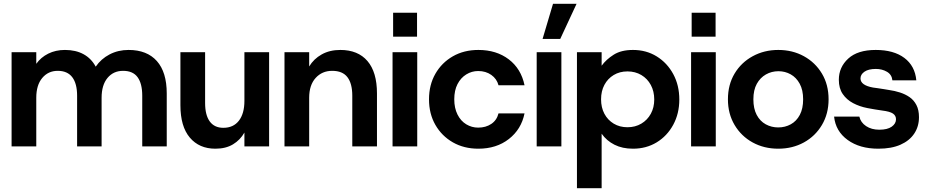

<svg xmlns="http://www.w3.org/2000/svg" viewBox="-20 -771 4891 1011"><path d="M41 0V-496H171V-435Q195 -469 234 -488.5Q273 -508 322 -508Q379 -508 420 -485.5Q461 -463 484 -420Q512 -461 557 -484.5Q602 -508 657 -508Q754 -508 806 -449.5Q858 -391 858 -279V0H729V-267Q729 -331 704.5 -364.5Q680 -398 628 -398Q577 -398 546 -360.5Q515 -323 515 -256V0H386V-267Q386 -331 360.5 -364.5Q335 -398 284 -398Q234 -398 202.5 -360.5Q171 -323 171 -256V0Z M1114 12Q1029 12 979.5 -46.5Q930 -105 930 -217V-496H1060V-229Q1060 -165 1084.5 -131.5Q1109 -98 1156 -98Q1209 -98 1238 -135.5Q1267 -173 1267 -240V-496H1397V0H1267V-73Q1245 -34 1207 -11Q1169 12 1114 12Z M1478 0V-496H1608V-421Q1632 -461 1674 -484.5Q1716 -508 1772 -508Q1865 -508 1915 -449.5Q1965 -391 1965 -279V0H1835V-267Q1835 -331 1809.5 -364.5Q1784 -398 1729 -398Q1676 -398 1642 -360.5Q1608 -323 1608 -256V0Z M2047 0V-496H2177V0ZM2050 -578V-704H2176V-578Z M2499 12Q2423 12 2364.5 -21.5Q2306 -55 2272.5 -113.5Q2239 -172 2239 -248Q2239 -324 2272.5 -382.5Q2306 -441 2364.5 -474.5Q2423 -508 2499 -508Q2594 -508 2659 -458.5Q2724 -409 2742 -322H2605Q2596 -356 2567 -376.5Q2538 -397 2498 -397Q2464 -397 2435 -379Q2406 -361 2389 -328Q2372 -295 2372 -248Q2372 -202 2389 -168Q2406 -134 2435 -116.5Q2464 -99 2498 -99Q2538 -99 2567 -118.5Q2596 -138 2605 -174H2742Q2725 -90 2659.5 -39Q2594 12 2499 12Z M2806 0V-496H2936V0ZM2837 -566 2892 -751H3016L2930 -566Z M3018 220V-496H3148V-425Q3172 -458 3211.5 -483Q3251 -508 3313 -508Q3383 -508 3438 -474Q3493 -440 3525 -381Q3557 -322 3557 -247Q3557 -173 3525 -114Q3493 -55 3438 -21.5Q3383 12 3313 12Q3257 12 3215.5 -9Q3174 -30 3148 -67V220ZM3284 -101Q3325 -101 3357 -120Q3389 -139 3407 -172Q3425 -205 3425 -247Q3425 -290 3407 -323.5Q3389 -357 3357 -376Q3325 -395 3284 -395Q3243 -395 3211.5 -376Q3180 -357 3162.5 -324Q3145 -291 3145 -248Q3145 -205 3162.5 -172Q3180 -139 3211.5 -120Q3243 -101 3284 -101Z M3619 0V-496H3749V0ZM3622 -578V-704H3748V-578Z M4078 12Q4003 12 3943 -21Q3883 -54 3848 -113Q3813 -172 3813 -248Q3813 -325 3848 -383.5Q3883 -442 3943.5 -475Q4004 -508 4078 -508Q4153 -508 4213 -475Q4273 -442 4308 -383.5Q4343 -325 4343 -248Q4343 -172 4308 -113Q4273 -54 4213 -21Q4153 12 4078 12ZM4078 -100Q4114 -100 4144 -116.5Q4174 -133 4191.5 -166Q4209 -199 4209 -248Q4209 -297 4191 -330Q4173 -363 4143.5 -379.5Q4114 -396 4079 -396Q4043 -396 4013 -379Q3983 -362 3965 -329.5Q3947 -297 3947 -248Q3947 -199 3964.5 -166Q3982 -133 4012 -116.5Q4042 -100 4078 -100Z M4605 12Q4507 12 4443.5 -34Q4380 -80 4372 -157H4505Q4512 -126 4540.5 -107Q4569 -88 4610 -88Q4653 -88 4675.5 -104Q4698 -120 4698 -143Q4698 -162 4682 -173Q4666 -184 4625 -189Q4610 -191 4586 -195Q4562 -199 4547 -202Q4506 -210 4472 -228Q4438 -246 4417.5 -276Q4397 -306 4397 -351Q4397 -417 4446.5 -462.5Q4496 -508 4591 -508Q4686 -508 4742 -466Q4798 -424 4805 -348H4679Q4676 -378 4650.5 -393Q4625 -408 4592 -408Q4553 -408 4532 -393.5Q4511 -379 4511 -358Q4511 -322 4577 -310Q4587 -309 4602.5 -306.5Q4618 -304 4635 -301.5Q4652 -299 4662 -297Q4691 -293 4719 -284Q4747 -275 4769.5 -259.5Q4792 -244 4805.5 -218Q4819 -192 4819 -154Q4819 -105 4794 -67.5Q4769 -30 4721.5 -9Q4674 12 4605 12Z"/></svg>

Font: Host Grotesk Light
Style: Bold
Weight: 700
Version: Version 1.003